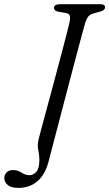

<svg xmlns="http://www.w3.org/2000/svg" viewBox="-88 -720 520 914"><path d="M317 -609Q313.5 -598.5 302.2 -555.8Q291 -513 274.2 -450.5Q257.5 -388 238.8 -316.5Q220 -245 202 -175.8Q184 -106.5 169.2 -50.5Q154.5 5.5 146.5 36.5Q130 108 92 141.2Q54 174.5 0 174.5Q-34.5 174.5 -51 160.8Q-67.5 147 -67.5 127.5Q-67.5 112 -56.5 100.8Q-45.5 89.5 -25.5 89.5Q-4 89.5 14.8 101.8Q33.5 114 51.5 114Q70.5 114 85 97.8Q99.5 81.5 99.5 40Q99.5 19 93.8 -7.2Q88 -33.5 99.5 -71Q100.5 -75.5 108.2 -104.5Q116 -133.5 128.2 -178.8Q140.5 -224 155 -277.8Q169.5 -331.5 184 -386.2Q198.5 -441 211.2 -489Q224 -537 232.5 -570.8Q241 -604.5 243.5 -616Q247.5 -638 243.5 -647Q239.5 -656 221.5 -659L189 -664.5Q169 -669 169 -682.5Q169 -700 199 -700H390.5Q412 -700 412 -685.5Q412 -671.5 391 -665.5L362 -657.5Q343.5 -652.5 334.2 -643.5Q325 -634.5 317 -609Z"/></svg>

Font: Fraunces 9pt S050 Light
Style: Italic
Weight: 300
Italic angle: -16°
Version: Version 1.000; ttfautohint (v1.8.3)